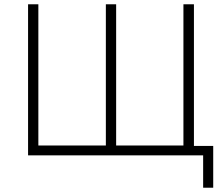

<svg xmlns="http://www.w3.org/2000/svg" viewBox="-20 -725 1047 896"><path d="M928 151V0H111V-705H159V-46H474V-705H522V-46H836V-705H885V-44H975V151Z"/></svg>

Font: Nunito Sans 7pt SemiCondensed ExtraLight
Style: Regular
Weight: 250
Width: 4
Designer: Vernon Adams
Foundry: Vernon Adams
Version: Version 3.101;gftools[0.9.27]